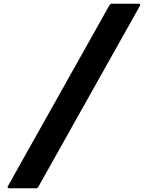

<svg xmlns="http://www.w3.org/2000/svg" viewBox="-20 -887 776 1034"><path d="M736 -860 730 -867H578L570 -860L20 120L26 127H178L186 120Z"/></svg>

Font: Hussar Woodtype
Style: BlkObl
Weight: 900
Foundry: Cannot Into Space Fonts
Version: Version 1.07